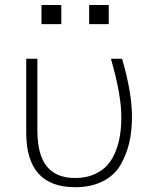

<svg xmlns="http://www.w3.org/2000/svg" viewBox="-20 -738 603 775"><path d="M85.9 -202.1V-501H130.9V-211.9Q130.9 -113.3 168.9 -66.4Q207 -19.5 283.2 -19.5Q327.1 -19.5 360.4 -34.2Q393.6 -48.8 414.1 -72.3Q434.6 -95.7 447.3 -128.4Q460 -161.1 464.8 -194.8Q469.7 -228.5 469.7 -266.6Q469.7 -355.5 427.7 -501H472.7Q512.7 -364.3 512.7 -266.6Q512.7 -210 502 -163.1Q491.2 -116.2 467.3 -73.7Q443.4 -31.2 396 -6.8Q348.6 17.6 283.2 17.6Q85.9 17.6 85.9 -202.1ZM147.5 -640.6V-717.8H227.5V-640.6ZM339.8 -640.6V-717.8H418.9V-640.6Z"/></svg>

Font: Gothic A1 ExtraLight
Style: Regular
Weight: 275
Designer: HanYang I&C Co.,Ltd.
Foundry: HanYang I&C Co.,Ltd.
Version: Version 2.50